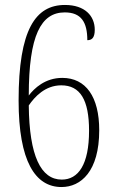

<svg xmlns="http://www.w3.org/2000/svg" viewBox="-20 -744 469 774"><path d="M228 10C306 10 380 -53 380 -219C380 -354 326 -430 231 -430C162 -430 118 -388 96 -359C96 -601 145 -694 241 -694C307 -694 332 -655 332 -582C349 -582 362 -590 362 -624C362 -680 322 -724 242 -724C123 -724 55 -625 55 -339C55 -94 122 10 228 10ZM229 -20C145 -20 98 -115 96 -319C120 -354 162 -400 227 -400C303 -400 339 -342 339 -217C339 -81 296 -20 229 -20Z"/></svg>

Font: Noto Serif Armenian ExtraCondensed ExtraLight
Style: Regular
Weight: 200
Width: 2
Designer: Monotype Design Team
Foundry: Monotype Imaging Inc.
Version: Version 2.008